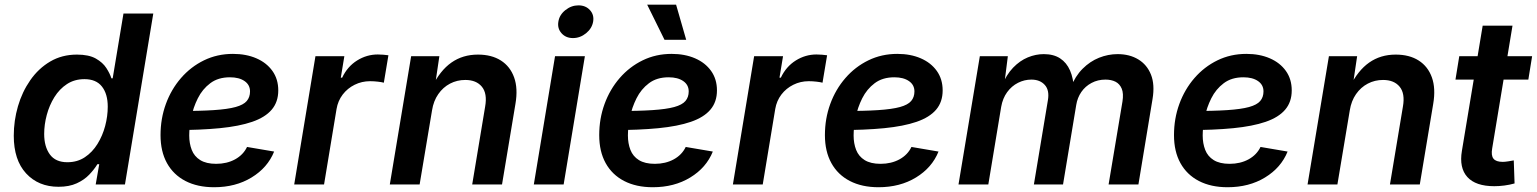

<svg xmlns="http://www.w3.org/2000/svg" viewBox="-20 -785 6540 817"><path d="M229 9.8Q143.6 9.8 91.1 -47.1Q38.6 -104 38.6 -207.5Q38.6 -271.5 56.4 -332.8Q74.2 -394 108.9 -443.8Q143.6 -493.7 193.6 -523.2Q243.7 -552.7 307.6 -552.7Q357.9 -552.7 387.7 -535.9Q417.5 -519 432.6 -495.4Q447.8 -471.7 454.1 -451.7H459.5L505.4 -727.5H632.3L511.7 0H387.2L402.3 -86.4H394.5Q381.3 -64.5 359.9 -42Q338.4 -19.5 306.4 -4.9Q274.4 9.8 229 9.8ZM266.6 -94.7Q309.1 -94.7 341.1 -116Q373 -137.2 394.8 -172.4Q416.5 -207.5 427.5 -249Q438.5 -290.5 438.5 -331.1Q438.5 -385.3 413.8 -416.7Q389.2 -448.2 339.4 -448.2Q296.9 -448.2 264.9 -427.2Q232.9 -406.2 211.4 -371.6Q189.9 -336.9 179 -295.9Q168 -254.9 168 -214.8Q168 -161.1 192.1 -127.9Q216.3 -94.7 266.6 -94.7Z M891.1 11.7Q820.3 11.7 769 -14.9Q717.8 -41.5 690.4 -91.1Q663.1 -140.6 663.1 -210Q663.1 -280.3 685.8 -342.5Q708.5 -404.8 750.2 -452.9Q792 -501 848.1 -528.3Q904.3 -555.7 971.2 -555.7Q1027.3 -555.7 1070.8 -536.9Q1114.3 -518.1 1139.2 -483.2Q1164.1 -448.2 1164.1 -400.4Q1164.1 -351.1 1136.2 -318.4Q1108.4 -285.6 1053 -266.6Q997.6 -247.6 915 -239.5Q832.5 -231.4 722.7 -231.4L736.8 -312.5Q829.1 -312.5 888.9 -316.4Q948.7 -320.3 982.4 -329.6Q1016.1 -338.9 1030 -355.2Q1043.9 -371.6 1043.9 -396Q1043.9 -423.8 1020.8 -439.9Q997.6 -456.1 958.5 -456.1Q908.2 -456.1 874.8 -430.9Q841.3 -405.8 821.8 -366.7Q802.2 -327.6 793.7 -285.2Q785.2 -242.7 785.2 -208.5Q785.2 -174.8 795.9 -147.2Q806.6 -119.6 832 -103.8Q857.4 -87.9 899.9 -87.9Q945.3 -87.9 980.2 -106.9Q1015.1 -126 1031.2 -159.7L1146.5 -140.1Q1118.7 -71.3 1050.5 -29.8Q982.4 11.7 891.1 11.7Z M1231.9 0 1322.3 -545.9H1445.3L1430.2 -454.6H1436Q1458.5 -502 1499.5 -527.6Q1540.5 -553.2 1587.4 -553.2Q1598.1 -553.2 1611.1 -552.2Q1624 -551.3 1632.8 -549.8L1613.3 -433.1Q1605 -435.5 1587.9 -437.5Q1570.8 -439.5 1554.7 -439.5Q1519.5 -439.5 1489 -424.3Q1458.5 -409.2 1438.2 -382.6Q1418 -356 1412.1 -321.3L1358.9 0Z M1818.4 -315.4 1765.6 0H1638.7L1729.5 -545.9H1849.6L1829.6 -411.1L1818.4 -415Q1852.5 -484.9 1900.9 -518.8Q1949.2 -552.7 2013.7 -552.7Q2071.8 -552.7 2111.3 -527.6Q2150.9 -502.4 2167.7 -455.6Q2184.6 -408.7 2173.3 -342.8L2116.2 0H1989.3L2044.4 -331.5Q2054.2 -387.2 2030.5 -416Q2006.8 -444.8 1960 -444.8Q1924.8 -444.8 1895 -429.2Q1865.2 -413.6 1845 -384.5Q1824.7 -355.5 1818.4 -315.4Z M2251.5 0 2341.8 -545.9H2468.8L2378.4 0ZM2418 -623Q2387.7 -623 2369.4 -643.6Q2351.1 -664.1 2356 -692.9Q2360.4 -721.7 2385.7 -741.9Q2411.1 -762.2 2441.4 -762.2Q2472.2 -762.2 2490.5 -741.9Q2508.8 -721.7 2503.9 -692.9Q2499 -664.1 2473.9 -643.6Q2448.7 -623 2418 -623Z M2757.8 11.7Q2687 11.7 2635.7 -14.9Q2584.5 -41.5 2557.1 -91.1Q2529.8 -140.6 2529.8 -210Q2529.8 -280.3 2552.5 -342.5Q2575.2 -404.8 2616.9 -452.9Q2658.7 -501 2714.8 -528.3Q2771 -555.7 2837.9 -555.7Q2894 -555.7 2937.5 -536.9Q2981 -518.1 3005.9 -483.2Q3030.8 -448.2 3030.8 -400.4Q3030.8 -351.1 3002.9 -318.4Q2975.1 -285.6 2919.7 -266.6Q2864.3 -247.6 2781.7 -239.5Q2699.2 -231.4 2589.4 -231.4L2603.5 -312.5Q2695.8 -312.5 2755.6 -316.4Q2815.4 -320.3 2849.1 -329.6Q2882.8 -338.9 2896.7 -355.2Q2910.6 -371.6 2910.6 -396Q2910.6 -423.8 2887.5 -439.9Q2864.3 -456.1 2825.2 -456.1Q2774.9 -456.1 2741.5 -430.9Q2708 -405.8 2688.5 -366.7Q2668.9 -327.6 2660.4 -285.2Q2651.9 -242.7 2651.9 -208.5Q2651.9 -174.8 2662.6 -147.2Q2673.3 -119.6 2698.7 -103.8Q2724.1 -87.9 2766.6 -87.9Q2812 -87.9 2846.9 -106.9Q2881.8 -126 2897.9 -159.7L3013.2 -140.1Q2985.4 -71.3 2917.2 -29.8Q2849.1 11.7 2757.8 11.7ZM2807.6 -615.7 2733.9 -765.1H2856.9L2899.9 -615.7Z M3098.6 0 3189 -545.9H3312L3296.9 -454.6H3302.7Q3325.2 -502 3366.2 -527.6Q3407.2 -553.2 3454.1 -553.2Q3464.8 -553.2 3477.8 -552.2Q3490.7 -551.3 3499.5 -549.8L3480 -433.1Q3471.7 -435.5 3454.6 -437.5Q3437.5 -439.5 3421.4 -439.5Q3386.2 -439.5 3355.7 -424.3Q3325.2 -409.2 3304.9 -382.6Q3284.7 -356 3278.8 -321.3L3225.6 0Z M3718.3 11.7Q3647.5 11.7 3596.2 -14.9Q3544.9 -41.5 3517.6 -91.1Q3490.2 -140.6 3490.2 -210Q3490.2 -280.3 3512.9 -342.5Q3535.6 -404.8 3577.4 -452.9Q3619.1 -501 3675.3 -528.3Q3731.4 -555.7 3798.3 -555.7Q3854.5 -555.7 3897.9 -536.9Q3941.4 -518.1 3966.3 -483.2Q3991.2 -448.2 3991.2 -400.4Q3991.2 -351.1 3963.4 -318.4Q3935.5 -285.6 3880.1 -266.6Q3824.7 -247.6 3742.2 -239.5Q3659.7 -231.4 3549.8 -231.4L3564 -312.5Q3656.2 -312.5 3716.1 -316.4Q3775.9 -320.3 3809.6 -329.6Q3843.3 -338.9 3857.2 -355.2Q3871.1 -371.6 3871.1 -396Q3871.1 -423.8 3847.9 -439.9Q3824.7 -456.1 3785.6 -456.1Q3735.4 -456.1 3701.9 -430.9Q3668.5 -405.8 3648.9 -366.7Q3629.4 -327.6 3620.8 -285.2Q3612.3 -242.7 3612.3 -208.5Q3612.3 -174.8 3623 -147.2Q3633.8 -119.6 3659.2 -103.8Q3684.6 -87.9 3727.1 -87.9Q3772.5 -87.9 3807.4 -106.9Q3842.3 -126 3858.4 -159.7L3973.6 -140.1Q3945.8 -71.3 3877.7 -29.8Q3809.6 11.7 3718.3 11.7Z M4058.6 0 4149.4 -545.9H4268.6L4252 -414.6L4242.2 -418.5Q4262.2 -467.3 4291 -497.1Q4319.8 -526.9 4353.5 -540.8Q4387.2 -554.7 4421.4 -554.7Q4463.4 -554.7 4491 -536.6Q4518.6 -518.6 4533.2 -485.1Q4547.9 -451.7 4549.8 -404.3L4536.1 -412.6Q4555.2 -460.9 4586.7 -492.4Q4618.2 -523.9 4656.7 -539.3Q4695.3 -554.7 4735.8 -554.7Q4786.6 -554.7 4823.7 -532.2Q4860.8 -509.8 4877.7 -467.3Q4894.5 -424.8 4884.3 -363.8L4824.2 0H4697.3L4756.3 -353Q4761.7 -387.2 4753.2 -407.7Q4744.6 -428.2 4726.6 -437.3Q4708.5 -446.3 4684.1 -446.3Q4651.4 -446.3 4624.8 -432.1Q4598.1 -418 4581.3 -393.6Q4564.5 -369.1 4559.6 -338.4L4503.4 0H4379.4L4439 -358.4Q4446.3 -400.9 4425.8 -423.6Q4405.3 -446.3 4368.7 -446.3Q4338.9 -446.3 4311.8 -432.6Q4284.7 -418.9 4265.6 -392.8Q4246.6 -366.7 4240.2 -330.1L4185.5 0Z M5203.6 11.7Q5132.8 11.7 5081.5 -14.9Q5030.3 -41.5 5002.9 -91.1Q4975.6 -140.6 4975.6 -210Q4975.6 -280.3 4998.3 -342.5Q5021 -404.8 5062.7 -452.9Q5104.5 -501 5160.6 -528.3Q5216.8 -555.7 5283.7 -555.7Q5339.8 -555.7 5383.3 -536.9Q5426.8 -518.1 5451.7 -483.2Q5476.6 -448.2 5476.6 -400.4Q5476.6 -351.1 5448.7 -318.4Q5420.9 -285.6 5365.5 -266.6Q5310.1 -247.6 5227.5 -239.5Q5145 -231.4 5035.2 -231.4L5049.3 -312.5Q5141.6 -312.5 5201.4 -316.4Q5261.2 -320.3 5294.9 -329.6Q5328.6 -338.9 5342.5 -355.2Q5356.4 -371.6 5356.4 -396Q5356.4 -423.8 5333.3 -439.9Q5310.1 -456.1 5271 -456.1Q5220.7 -456.1 5187.3 -430.9Q5153.8 -405.8 5134.3 -366.7Q5114.7 -327.6 5106.2 -285.2Q5097.7 -242.7 5097.7 -208.5Q5097.7 -174.8 5108.4 -147.2Q5119.1 -119.6 5144.5 -103.8Q5169.9 -87.9 5212.4 -87.9Q5257.8 -87.9 5292.7 -106.9Q5327.6 -126 5343.8 -159.7L5459 -140.1Q5431.2 -71.3 5363 -29.8Q5294.9 11.7 5203.6 11.7Z M5723.6 -315.4 5670.9 0H5543.9L5634.8 -545.9H5754.9L5734.9 -411.1L5723.6 -415Q5757.8 -484.9 5806.2 -518.8Q5854.5 -552.7 5918.9 -552.7Q5977.1 -552.7 6016.6 -527.6Q6056.2 -502.4 6073 -455.6Q6089.8 -408.7 6078.6 -342.8L6021.5 0H5894.5L5949.7 -331.5Q5959.5 -387.2 5935.8 -416Q5912.1 -444.8 5865.2 -444.8Q5830.1 -444.8 5800.3 -429.2Q5770.5 -413.6 5750.2 -384.5Q5730 -355.5 5723.6 -315.4Z M6499.5 -545.9 6483.4 -446.3H6173.3L6189.5 -545.9ZM6289.1 -675.8H6416L6329.6 -153.8Q6324.2 -123.5 6335 -109.9Q6345.7 -96.2 6374.5 -96.2Q6382.8 -96.2 6397.5 -98.4Q6412.1 -100.6 6421.4 -102.5L6424.8 -4.4Q6403.8 1.5 6381.6 4.4Q6359.4 7.3 6338.4 7.3Q6259.3 7.3 6223.9 -31.7Q6188.5 -70.8 6200.7 -143.1Z"/></svg>

Font: Inter SemiBold
Style: Italic
Weight: 600
Italic angle: -9.3988°
Designer: Rasmus Andersson
Foundry: rsms
Version: Version 4.001;git-66647c0bb